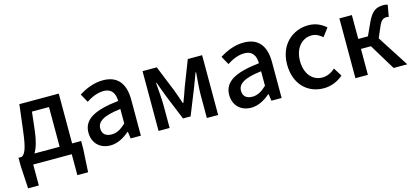

<svg xmlns="http://www.w3.org/2000/svg" viewBox="-61 -1040 3712 1709"><g transform="rotate(-15 1794.5 -185.5)"><path d="M130 0H485V193H584L596 -18V-92H513V-551H150L121 -315C101 -144 78 -108 48 -92H19V-18L31 193H130ZM166 -92C191 -133 211 -196 222 -291L241 -458H398V-92Z M840 14C906 14 965 -20 1015 -63H1019L1028 0H1122V-331C1122 -478 1059 -564 922 -564C834 -564 757 -528 700 -492L743 -414C790 -444 844 -470 902 -470C983 -470 1006 -414 1007 -351C778 -326 678 -265 678 -146C678 -49 745 14 840 14ZM875 -78C826 -78 789 -100 789 -155C789 -216 844 -258 1007 -277V-143C962 -101 923 -78 875 -78Z M1285 0H1387V-214C1387 -266 1378 -360 1374 -419H1379C1394 -375 1414 -324 1430 -281L1524 -51H1594L1686 -281C1702 -324 1722 -373 1738 -419H1743C1738 -360 1730 -266 1730 -214V0H1834V-551H1702L1610 -314C1596 -269 1579 -227 1563 -184H1558C1544 -227 1528 -269 1512 -314L1416 -551H1285Z M2137 14C2203 14 2262 -20 2312 -63H2316L2325 0H2419V-331C2419 -478 2356 -564 2219 -564C2131 -564 2054 -528 1997 -492L2040 -414C2087 -444 2141 -470 2199 -470C2280 -470 2303 -414 2304 -351C2075 -326 1975 -265 1975 -146C1975 -49 2042 14 2137 14ZM2172 -78C2123 -78 2086 -100 2086 -155C2086 -216 2141 -258 2304 -277V-143C2259 -101 2220 -78 2172 -78Z M2806 14C2869 14 2934 -10 2985 -55L2937 -132C2904 -103 2863 -82 2817 -82C2726 -82 2662 -158 2662 -275C2662 -391 2728 -469 2821 -469C2858 -469 2889 -452 2919 -426L2976 -501C2936 -536 2885 -564 2815 -564C2670 -564 2543 -458 2543 -275C2543 -92 2657 14 2806 14Z M3099 0H3214V-239H3306L3451 0H3577L3391 -289L3432 -384C3457 -445 3479 -453 3508 -453C3516 -453 3521 -452 3527 -450L3546 -558C3537 -562 3523 -564 3510 -564C3444 -564 3401 -545 3356 -447L3303 -331H3214V-551H3099Z"/></g></svg>

Font: ChiuKong Gothic CL Medium
Style: Regular
Weight: 500
Designer: Ryoko NISHIZUKA 西塚涼子 (kana, bopomofo & ideographs); Paul D. Hunt (Latin, Greek & Cyrillic); Sandoll Communications 산돌커뮤니
Foundry: Adobe
Version: Version 1.300